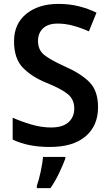

<svg xmlns="http://www.w3.org/2000/svg" viewBox="-20 -744 563 985"><path d="M483 -194Q483 -278 439 -322.5Q395 -367 313 -403Q238 -437 206.5 -462.5Q175 -488 175 -534Q175 -574 200.5 -598.5Q226 -623 276 -623Q316 -623 356 -612Q396 -601 436 -583L475 -679Q432 -700 384 -712Q336 -724 280 -724Q178 -724 115 -673Q52 -622 52 -532Q52 -442 99 -395Q146 -348 219 -319Q295 -288 328 -261Q361 -234 361 -187Q361 -144 331.5 -117Q302 -90 242 -90Q192 -90 140 -105.5Q88 -121 45 -140V-28Q123 10 236 10Q355 10 419 -44.5Q483 -99 483 -194ZM315 61H201Q198 93 188.5 137.5Q179 182 169 209V221H239Q264 185 284 142.5Q304 100 315 70Z"/></svg>

Font: Noto Sans Display Medium
Style: Regular
Weight: 500
Designer: Monotype Design Team
Foundry: Monotype Imaging Inc.
Version: Version 1.900